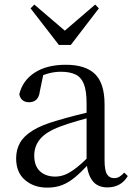

<svg xmlns="http://www.w3.org/2000/svg" viewBox="-20 -818 597 852"><path d="M189.7 14.6Q130.5 14.6 91.1 -19.1Q51.6 -52.8 51.6 -115.1Q51.6 -153.9 68.8 -184.3Q85.9 -214.6 125.4 -239Q164.9 -263.5 230.9 -282.3Q272.8 -294.9 318.8 -306.7Q364.8 -318.5 404.8 -327.7V-303.3Q364.8 -293.3 323.7 -281.5Q282.6 -269.7 248.6 -257Q185.3 -233.6 158.6 -201.7Q131.9 -169.7 131.9 -128.2Q131.9 -81.6 157.5 -58Q183.2 -34.4 225.1 -34.4Q247.6 -34.4 269.6 -43.3Q291.6 -52.2 319.7 -74.2Q347.7 -96.3 385.8 -134.4L394.5 -87.1H370.9Q339.7 -53.7 312.5 -31.1Q285.2 -8.4 256.1 3.1Q227 14.6 189.7 14.6ZM456.8 13.6Q412.1 13.6 389.8 -16.6Q367.5 -46.7 364.2 -99.7V-103.3V-359Q364.2 -415 352.1 -445.3Q339.9 -475.6 314.7 -487.6Q289.6 -499.6 250 -499.6Q221.3 -499.6 192.1 -491.4Q162.9 -483.2 129.7 -464.7L173.2 -491.9L156.8 -412.7Q153.2 -386 140.7 -375.2Q128.1 -364.3 109.4 -364.3Q73.2 -364.3 65.5 -399.7Q80.4 -461 134.1 -495.8Q187.8 -530.6 272.2 -530.6Q359.5 -530.6 401.8 -489.2Q444 -447.8 444 -354.6V-107.7Q444 -60.8 455.1 -44.2Q466.1 -27.5 486.4 -27.5Q499 -27.5 509 -33.2Q519 -38.8 531.4 -52.1L547.1 -36.7Q531.2 -10.7 508.6 1.4Q486 13.6 456.8 13.6ZM132.2 -797.8 295.1 -658.4H240.3L402.4 -797.8L418.7 -780.9L294.3 -618.7H241.1L115.7 -780.9Z"/></svg>

Font: Noto Serif SC ExtraLight
Style: Regular
Weight: 200
Designer: Ryoko NISHIZUKA 西塚涼子 (kana & ideographs); Frank Grießhammer (Latin, Greek & Cyrillic); Wenlong ZHANG 张文龙 (bopomofo); San
Foundry: Adobe
Version: Version 2.002-H1;hotconv 1.1.0;makeotfexe 2.6.0